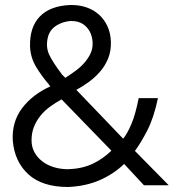

<svg xmlns="http://www.w3.org/2000/svg" viewBox="-20 -747 698 767"><path d="M654 -7H555L476 -92Q433 -51 377.5 -27Q322 -3 252 0Q149 0 93.5 -50.5Q38 -101 31 -186Q27 -260 68 -314.5Q109 -369 181 -402L175 -410Q148 -441 125 -478.5Q102 -516 100 -561Q98 -639 139.5 -681.5Q181 -724 261 -727H266Q299 -727 327 -717Q355 -707 376 -688Q397 -669 409.5 -641.5Q422 -614 423 -580Q424 -543 412 -513.5Q400 -484 379.5 -460.5Q359 -437 334 -419Q309 -401 285 -388L472 -193Q488 -212 504.5 -250.5Q521 -289 534 -355H611Q594 -275 568 -225Q542 -175 519 -144ZM171 -597Q162 -558 177.5 -526.5Q193 -495 226 -452H225L241 -436Q261 -449 281 -463.5Q301 -478 316.5 -495.5Q332 -513 341.5 -533Q351 -553 350 -577Q348 -615 325.5 -639Q303 -663 266 -663H261Q240 -661 224 -654.5Q208 -648 196.5 -638.5Q185 -629 179 -618Q173 -607 171 -597ZM226 -350Q202 -337 180 -321Q158 -305 141.5 -284.5Q125 -264 115.5 -240Q106 -216 106 -186Q106 -161 117 -140Q128 -119 147.5 -103.5Q167 -88 194 -79.5Q221 -71 253 -71Q308 -73 349.5 -92.5Q391 -112 425 -145Z"/></svg>

Font: SpoqaHanSansJP-Regular
Style: Regular
Weight: 400
Designer: [Source Han Sans]
Ryoko NISHIZUKA  (kana & ideographs); Paul D. Hunt (Latin, Greek & Cyrillic); Wenlong ZHANG  (bopomofo
Foundry: Spoqa (http://bi.spoqa.com)
Version: Version 1.002.20150607